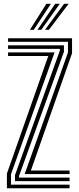

<svg xmlns="http://www.w3.org/2000/svg" viewBox="-20 -1004 422 1024"><path d="M111.5 -75.5 342.5 -724V-781H23V-800H364.2V-720L144.8 -94.5H351V-75.5ZM16.8 0V-78.2L237.5 -705.5H23V-724.5H271L38.5 -74.5V-19H351V0ZM60 -37.8V-70.2L299.2 -734.2V-743.2H23V-762.2H321V-728L81.5 -65.2V-56.8H351V-37.8ZM139.5 -845 227.2 -983.8H251.5L160 -845ZM220 -845 321.8 -983.8H346L240.8 -845ZM179.8 -845 274.5 -983.8H298.8L200.2 -845Z"/></svg>

Font: Big Shoulders Inline Display Thin
Style: Bold
Weight: 700
Version: Version 2.002